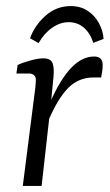

<svg xmlns="http://www.w3.org/2000/svg" viewBox="-20 -612 361 632"><path d="M55 0 92 -290Q94 -302 96 -321Q98 -340 98 -349Q98 -360 91.5 -365Q85 -370 76 -370H34L38 -398Q52 -405 78.5 -412.5Q105 -420 122 -420Q147 -420 153 -404Q159 -388 156 -358L148 -276L117 0ZM133 -246Q168 -335 207 -380.5Q246 -426 290 -426Q304 -426 311 -419Q318 -412 318 -398Q318 -388 316.5 -378Q315 -368 313 -357H288Q238 -357 203.5 -321.5Q169 -286 138 -212ZM107 -470 79 -486Q93 -527 129 -559.5Q165 -592 213 -592Q245 -592 268.5 -576.5Q292 -561 305.5 -536Q319 -511 321 -484L287 -471Q277 -503 256 -521Q235 -539 206 -539Q178 -539 151.5 -520.5Q125 -502 107 -470Z"/></svg>

Font: Rasa Light
Style: Italic
Weight: 300
Italic angle: -7.10001°
Designer: Anna Giedrys (Yrsa+Rasa design), David Brezina (Yrsa art-direction, Rasa art-direction, design)
Foundry: Rosetta Type Foundry
Version: Version 2.004